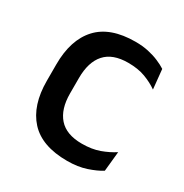

<svg xmlns="http://www.w3.org/2000/svg" viewBox="-126 -603 688 716"><g transform="rotate(30 218.0 -245.0)"><path d="M257.5 11.5Q148.5 11.5 95.8 -46.2Q43 -104 43 -209.5V-280Q43 -386 96 -443.5Q149 -501 257.5 -501Q287.5 -501 312.8 -495.5Q338 -490 358.5 -481.2Q379 -472.5 393.5 -463L402 -379Q378 -396 346.5 -407.8Q315 -419.5 273 -419.5Q206 -419.5 173.8 -383.2Q141.5 -347 141.5 -278V-212Q141.5 -144.5 173.8 -108Q206 -71.5 273 -71.5Q315.5 -71.5 348 -83.2Q380.5 -95 406.5 -112L398 -27Q375 -12.5 339.2 -0.5Q303.5 11.5 257.5 11.5Z"/></g></svg>

Font: Anek Bangla Medium Medium
Style: Regular
Weight: 500
Version: Version 1.003